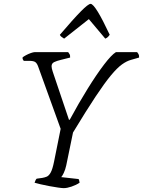

<svg xmlns="http://www.w3.org/2000/svg" viewBox="-20 -974 740 994"><path d="M310 0Q301 0 280.5 -3Q260 -6 235.5 -10.5Q211 -15 190 -20Q169 -25 159 -28Q164 -44 170 -49L199 -53Q211 -55 222 -59.5Q233 -64 242.5 -81Q252 -98 260 -138L294 -307L177 -631Q171 -647 162 -653Q153 -659 131 -659H103Q101 -662 98.5 -666Q96 -670 97 -677Q103 -682 115 -688.5Q127 -695 140 -699.5Q153 -704 159 -704H333Q335 -701 339.5 -694.5Q344 -688 343 -676L295 -664Q274 -659 260.5 -652.5Q247 -646 247 -631Q247 -621 253 -603L337 -354H341Q388 -441 434 -515Q480 -589 518.5 -639.5Q557 -690 580 -704H690Q693 -701 697 -694Q701 -687 700 -676L658 -664Q636 -658 611.5 -640.5Q587 -623 554.5 -584Q522 -545 474.5 -473.5Q427 -402 358 -288L323 -118Q318 -95 310 -78.5Q302 -62 297 -57L387 -47Q389 -43 390 -39.5Q391 -36 392 -28Q374 -16 350.5 -8Q327 0 310 0ZM312 -774Q303 -780 297.5 -784Q292 -788 290 -794Q360 -876 398.5 -915Q437 -954 449 -954Q473 -954 548 -794Q545 -790 540 -784Q535 -778 525 -774L440 -875Z"/></svg>

Font: Texturina Thin
Style: Italic
Weight: 100
Italic angle: -11°
Designer: Guillermo Torres Carreño
Foundry: Omnibus-Type
Version: Version 1.002; ttfautohint (v1.8.3)